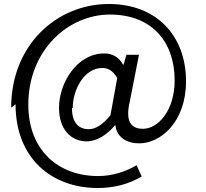

<svg xmlns="http://www.w3.org/2000/svg" viewBox="-20 -736 1033 963"><path d="M58 -213C58 60 241 207 470 207C550 207 623 189 691 149L665 93C612 124 544 147 472 147C272 147 122 17 122 -211C122 -485 323 -663 531 -663C744 -663 856 -524 856 -333C856 -180 772 -90 697 -90C632 -90 609 -133 631 -227L677 -461H614L600 -412H597C576 -450 543 -468 503 -468C365 -468 276 -319 276 -195C276 -87 336 -27 415 -27C466 -27 519 -62 556 -107H559C566 -47 615 -17 679 -17C785 -17 913 -124 913 -328C913 -559 763 -716 526 -716C264 -716 36 -510 36 -196ZM345 -196C345 -284 401 -395 493 -395C524 -395 546 -381 568 -345L534 -158C494 -109 458 -88 425 -88C377 -88 341 -118 341 -193Z"/></svg>

Font: GenEiGothic-pro-Regular
Style: Regular
Weight: 400
Designer: Ryoko NISHIZUKA (kana & ideographs); Paul D. Hunt (Latin, Greek & Cyrillic); Wenlong ZHANG (bopomofo); Sandoll Communica
Foundry: Adobe Systems Incorporated; o_tamon
Version: Version 1.000.140830